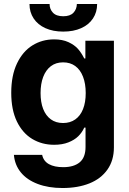

<svg xmlns="http://www.w3.org/2000/svg" viewBox="-20 -735 648 965"><path d="M49.9 43.5H191.9Q198.5 74.7 225.9 90Q253.2 105.2 297.7 105.2Q350.9 105.2 380.4 80.9Q409.9 56.5 409.9 3.7V-93.8H403.6Q392.2 -68.7 373.2 -50.1Q354.3 -31.5 323.6 -19.4Q292.9 -7.3 252.1 -7.3Q191 -7.3 142.2 -36.5Q93.4 -65.8 64.9 -124.4Q36.5 -183.1 36.5 -268.6Q36.5 -355.3 65.3 -415.9Q94.1 -476.5 142.9 -506.8Q191.6 -537.1 252 -537.1Q293.9 -537.1 324.1 -523.1Q354.3 -509 371.6 -489.6Q388.8 -470.1 403.4 -441.3H409.1V-530.3H552.5V5.8Q552.5 71.2 519.9 117.4Q487.4 163.5 429.3 186.8Q371.2 210 294.4 210Q223.2 210 169.2 189.4Q115.1 168.9 84.7 131.4Q54.2 94 49.9 43.5ZM410.8 -267.3Q410.8 -314.4 397.3 -349.3Q383.9 -384.2 358.5 -402.9Q333.1 -421.6 297 -421.6Q260.9 -421.6 235.5 -402.3Q210.2 -382.9 197 -348.1Q183.9 -313.2 183.9 -267.3Q183.9 -221.1 197 -187.4Q210.2 -153.7 235.5 -135.2Q260.9 -116.7 297 -116.7Q332.7 -116.7 358.3 -134.8Q383.9 -152.8 397.3 -186.6Q410.8 -220.3 410.8 -267.3ZM297.8 -576.2Q246.5 -576.2 208.3 -593.4Q170 -610.6 149.1 -642.2Q128.2 -673.8 128.2 -714.8H229.2Q229.2 -689.2 246 -671.3Q262.9 -653.3 297.8 -653.3Q332.5 -653.3 349.1 -671Q365.7 -688.7 366.3 -714.8H468.2Q468.2 -673.8 447.3 -642.2Q426.4 -610.6 387.9 -593.4Q349.5 -576.2 297.8 -576.2Z"/></svg>

Font: Pretendard Std Variable
Style: Regular
Weight: 400
Designer: Base glyphs from Inter by Rasmus Andersson; Hangeul glyphs from Noto Sans CJK(Source Han Sans) by Jang Soo-young and Kan
Foundry: Kil Hyung-jin
Version: Version 1.309;Glyphs 3.2 (3225)